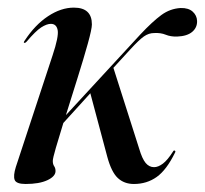

<svg xmlns="http://www.w3.org/2000/svg" viewBox="-20 -462 524 491"><path d="M215 -399.5Q215 -388 204.5 -350.2Q194 -312.5 178.5 -263.2Q163 -214 148.5 -167.5L339 -374Q370 -407 392.5 -423.5Q415 -440 442 -441.5Q462 -442 472.8 -432.2Q483.5 -422.5 484 -408.5Q484.5 -391.5 471.5 -380.5Q458.5 -369.5 433 -368.5Q416.5 -368 403.8 -373.2Q391 -378.5 374 -377.5Q360.5 -377.5 348 -368.8Q335.5 -360 313.5 -336L270 -288.5L336 -81.5Q343.5 -56 352.5 -45.2Q361.5 -34.5 374 -34.5Q384.5 -34.5 396.5 -43.5Q408.5 -52.5 422.5 -74.5Q424.5 -78.5 427.5 -76.5Q429.5 -75 427.5 -71.5Q406 -27.5 380.8 -9.5Q355.5 8.5 322.5 8.5Q297.5 8.5 281.2 -6.8Q265 -22 254.5 -60.5L211 -223.5L142 -147.5Q130.5 -110.5 122.8 -83.8Q115 -57 115 -50.5Q115 -42 118.5 -37Q122 -32 122 -24.5Q122 -11 101.2 -1.2Q80.5 8.5 45.5 8.5Q21.5 8.5 17.5 -2Q13.5 -12.5 20.5 -35L114.5 -320.5Q130.5 -368.5 127.5 -384.8Q124.5 -401 110 -401Q99.5 -401 85.2 -391.8Q71 -382.5 48.5 -356Q44.5 -351.5 42 -352.5Q39.5 -353 43 -358Q69.5 -398.5 102.8 -420.5Q136 -442.5 169 -442.5Q215 -442.5 215 -399.5Z"/></svg>

Font: Fraunces 144pt S000
Style: Italic
Weight: 400
Italic angle: -16°
Version: Version 1.000; ttfautohint (v1.8.3)